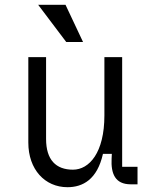

<svg xmlns="http://www.w3.org/2000/svg" viewBox="-20 -768 640 800"><path d="M261 12C325 12 385 -20 409 -127H446L445 -107C442 -45 459 0 525 0H553V-73H489V-530H415V-287C415 -132 352 -61 284 -61C213 -61 172 -102 172 -189V-530H98V-174C98 -62 167 12 261 12ZM253 -748H139L256 -593H326Z"/></svg>

Font: Fliege Mono Light
Style: Regular
Weight: 300
Version: Version 0.020;Glyphs 3.3 (3306)